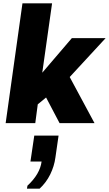

<svg xmlns="http://www.w3.org/2000/svg" viewBox="-20 -740 655 1154"><path d="M14 0 115 -720H293L234 -303L412 -511H615L399 -277L548 0H338L257 -154L207 -113L192 0ZM142 394 145 376Q182 342 203.5 305.5Q225 269 230 231H163L186 75H332L313 207Q306 259 282 308Q258 357 218 394Z"/></svg>

Font: Chivo Medium ExtraBold
Style: Italic
Weight: 800
Italic angle: -8.05°
Version: Version 2.002